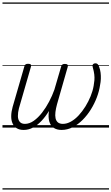

<svg xmlns="http://www.w3.org/2000/svg" viewBox="-20 -1030 900 1550"><path d="M171 19Q138 19 115.5 5.5Q93 -8 81.5 -33.5Q70 -59 70.5 -93Q71 -127 82 -167L177 -495Q180 -505 186 -510Q192 -515 207 -515Q224 -515 228.5 -509Q233 -503 230 -492L133 -156Q124 -121 124.5 -92.5Q125 -64 139 -47Q153 -30 181 -30Q218 -30 253 -55Q288 -80 319.5 -120.5Q351 -161 376.5 -209.5Q402 -258 419 -306L474 -494Q477 -504 483.5 -509Q490 -514 503 -514Q519 -514 524.5 -508Q530 -502 527 -491L440 -187Q431 -154 427.5 -125.5Q424 -97 428.5 -75.5Q433 -54 447.5 -42Q462 -30 488 -30Q520 -30 553 -48.5Q586 -67 615.5 -99Q645 -131 669.5 -170.5Q694 -210 711.5 -253Q729 -296 736 -337Q740 -359 742 -381.5Q744 -404 741 -429.5Q738 -455 729 -486Q726 -497 727.5 -504Q729 -511 735.5 -515Q742 -519 751 -519Q761 -519 768 -512.5Q775 -506 780 -491Q789 -468 792 -443Q795 -418 794 -393Q793 -368 788 -344Q781 -295 762 -244.5Q743 -194 713.5 -146.5Q684 -99 647 -62Q610 -25 567 -3Q524 19 477 19Q439 19 413.5 2Q388 -15 378 -49Q368 -83 375 -134Q348 -89 315.5 -54.5Q283 -20 247 -0.5Q211 19 171 19ZM0 490H860V500H0ZM0 -20H860V0H0ZM0 -505H860V-500H0ZM0 -1010H860V-1000H0Z"/></svg>

Font: Playwrite AU NSW Guides
Style: Regular
Weight: 400
Designer: Veronika Burian, José Scaglione
Foundry: TypeTogether
Version: Version 1.003